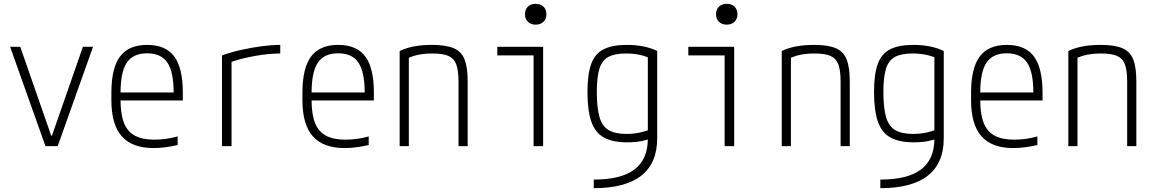

<svg xmlns="http://www.w3.org/2000/svg" viewBox="-20 -765 6040 1005"><path d="M218 0 33 -520H86L248 -55H252L414 -520H467L282 0Z M784 10Q672 10 617.5 -51.5Q563 -113 563 -240V-280Q563 -409 608.5 -469.5Q654 -530 750 -530Q847 -530 892 -469.5Q937 -409 937 -280V-239H587V-281H903L889 -265V-279Q889 -389 856 -437.5Q823 -486 750 -486Q677 -486 644 -437.5Q611 -389 611 -279V-241Q611 -167 629 -121.5Q647 -76 686 -55Q725 -34 787 -34Q817 -34 848 -38Q879 -42 910 -51V-6Q881 1 848 5.5Q815 10 784 10Z M1142 -475Q1189 -492 1243 -504Q1297 -516 1350 -523Q1403 -530 1447 -530V-485Q1387 -485 1313.5 -472Q1240 -459 1179 -437L1192 -462V0H1142Z M1784 10Q1672 10 1617.5 -51.5Q1563 -113 1563 -240V-280Q1563 -409 1608.5 -469.5Q1654 -530 1750 -530Q1847 -530 1892 -469.5Q1937 -409 1937 -280V-239H1587V-281H1903L1889 -265V-279Q1889 -389 1856 -437.5Q1823 -486 1750 -486Q1677 -486 1644 -437.5Q1611 -389 1611 -279V-241Q1611 -167 1629 -121.5Q1647 -76 1686 -55Q1725 -34 1787 -34Q1817 -34 1848 -38Q1879 -42 1910 -51V-6Q1881 1 1848 5.5Q1815 10 1784 10Z M2072 -498Q2108 -515 2149 -522.5Q2190 -530 2242 -530Q2313 -530 2354 -513Q2395 -496 2411.5 -454.5Q2428 -413 2428 -340V0H2380V-338Q2380 -397 2368 -428.5Q2356 -460 2326.5 -472.5Q2297 -485 2242 -485Q2215 -485 2191.5 -482Q2168 -479 2146.5 -472.5Q2125 -466 2102 -454L2120 -486V0H2072Z M2773 0V-475H2583V-520H2823V0ZM2784 -636Q2759 -636 2743.5 -651Q2728 -666 2728 -690Q2728 -716 2743.5 -730.5Q2759 -745 2784 -745Q2809 -745 2824.5 -730.5Q2840 -716 2840 -690Q2840 -666 2824.5 -651Q2809 -636 2784 -636Z M3088 175Q3231 175 3301 122Q3371 69 3371 -39V-489L3387 -458Q3358 -472 3326 -478.5Q3294 -485 3256 -485Q3198 -485 3164.5 -467Q3131 -449 3117.5 -405Q3104 -361 3104 -284Q3104 -200 3118 -152Q3132 -104 3166 -84Q3200 -64 3260 -64Q3296 -64 3326.5 -70.5Q3357 -77 3387 -88L3402 -45Q3374 -34 3340.5 -27Q3307 -20 3262 -20Q3186 -20 3140.5 -45.5Q3095 -71 3075 -129Q3055 -187 3055 -284Q3055 -376 3074.5 -430Q3094 -484 3139.5 -507Q3185 -530 3260 -530Q3355 -530 3420 -498V-41Q3420 89 3336.5 154.5Q3253 220 3088 220Z M3773 0V-475H3583V-520H3823V0ZM3784 -636Q3759 -636 3743.5 -651Q3728 -666 3728 -690Q3728 -716 3743.5 -730.5Q3759 -745 3784 -745Q3809 -745 3824.5 -730.5Q3840 -716 3840 -690Q3840 -666 3824.5 -651Q3809 -636 3784 -636Z M4072 -498Q4108 -515 4149 -522.5Q4190 -530 4242 -530Q4313 -530 4354 -513Q4395 -496 4411.5 -454.5Q4428 -413 4428 -340V0H4380V-338Q4380 -397 4368 -428.5Q4356 -460 4326.5 -472.5Q4297 -485 4242 -485Q4215 -485 4191.5 -482Q4168 -479 4146.5 -472.5Q4125 -466 4102 -454L4120 -486V0H4072Z M4588 175Q4731 175 4801 122Q4871 69 4871 -39V-489L4887 -458Q4858 -472 4826 -478.5Q4794 -485 4756 -485Q4698 -485 4664.5 -467Q4631 -449 4617.5 -405Q4604 -361 4604 -284Q4604 -200 4618 -152Q4632 -104 4666 -84Q4700 -64 4760 -64Q4796 -64 4826.5 -70.5Q4857 -77 4887 -88L4902 -45Q4874 -34 4840.5 -27Q4807 -20 4762 -20Q4686 -20 4640.5 -45.5Q4595 -71 4575 -129Q4555 -187 4555 -284Q4555 -376 4574.5 -430Q4594 -484 4639.5 -507Q4685 -530 4760 -530Q4855 -530 4920 -498V-41Q4920 89 4836.5 154.5Q4753 220 4588 220Z M5284 10Q5172 10 5117.5 -51.5Q5063 -113 5063 -240V-280Q5063 -409 5108.5 -469.5Q5154 -530 5250 -530Q5347 -530 5392 -469.5Q5437 -409 5437 -280V-239H5087V-281H5403L5389 -265V-279Q5389 -389 5356 -437.5Q5323 -486 5250 -486Q5177 -486 5144 -437.5Q5111 -389 5111 -279V-241Q5111 -167 5129 -121.5Q5147 -76 5186 -55Q5225 -34 5287 -34Q5317 -34 5348 -38Q5379 -42 5410 -51V-6Q5381 1 5348 5.5Q5315 10 5284 10Z M5572 -498Q5608 -515 5649 -522.5Q5690 -530 5742 -530Q5813 -530 5854 -513Q5895 -496 5911.5 -454.5Q5928 -413 5928 -340V0H5880V-338Q5880 -397 5868 -428.5Q5856 -460 5826.5 -472.5Q5797 -485 5742 -485Q5715 -485 5691.5 -482Q5668 -479 5646.5 -472.5Q5625 -466 5602 -454L5620 -486V0H5572Z"/></svg>

Font: M PLUS 1 Code Light
Style: Regular
Weight: 300
Designer: Coji Morishita
Foundry: UNDERFOREST DESIGN
Version: Version 1.002